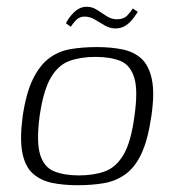

<svg xmlns="http://www.w3.org/2000/svg" viewBox="-20 -542 514 567"><path d="M209 5Q167 5 133.5 -2Q100 -9 77 -29.5Q54 -50 46 -91Q38 -132 47 -199Q57 -267 77 -308Q97 -349 125 -370Q153 -391 188.5 -397Q224 -403 266 -403Q308 -403 342 -396Q376 -389 398 -368.5Q420 -348 428.5 -307.5Q437 -267 427 -199Q417 -130 398 -89Q379 -48 350.5 -27.5Q322 -7 286.5 -1Q251 5 209 5ZM213 -24Q257 -24 290 -36Q323 -48 345 -85.5Q367 -123 377 -199Q388 -275 376.5 -312.5Q365 -350 335.5 -362Q306 -374 262 -374Q218 -374 185 -362Q152 -350 130 -312.5Q108 -275 97 -199Q87 -123 98.5 -85.5Q110 -48 140 -36Q170 -24 213 -24ZM321 -458Q305 -458 290 -466.5Q275 -475 260.5 -484Q246 -493 230 -493Q214 -493 204 -482Q194 -471 189 -463L175 -473Q176 -477 181 -484.5Q186 -492 194 -501Q202 -510 212.5 -516Q223 -522 236 -522Q253 -522 267 -512.5Q281 -503 295.5 -494Q310 -485 325 -485Q346 -485 357 -497.5Q368 -510 372 -517L387 -507Q385 -504 379.5 -496Q374 -488 366 -479Q358 -470 346.5 -464Q335 -458 321 -458Z"/></svg>

Font: Genos Thin Light
Style: Italic
Weight: 300
Italic angle: -8°
Version: Version 1.010